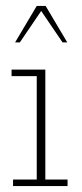

<svg xmlns="http://www.w3.org/2000/svg" viewBox="-20 -628 277 648"><path d="M24 0V-22H104V-371H19V-393H133V-22H208V0ZM31 -485 104 -608H134L207 -485H191L119 -591L47 -485Z"/></svg>

Font: Rokkitt Thin
Style: Regular
Weight: 250
Version: Version 3.103